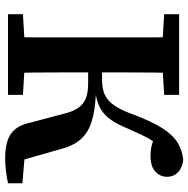

<svg xmlns="http://www.w3.org/2000/svg" viewBox="-13 -707 731 745"><g transform="rotate(90 352.5 -334.5)"><path d="M35 0V-58L169 -66H215L348 -58V0ZM35 -606V-664H348V-606L215 -598H169ZM124 0Q125 -51 125 -101.5Q125 -152 125 -203.5Q125 -255 125 -306V-358Q125 -409 125 -460Q125 -511 125 -562Q125 -613 124 -664H263Q262 -614 261.5 -562.5Q261 -511 261 -459Q261 -407 261 -352V-317Q261 -261 261 -207.5Q261 -154 261.5 -102.5Q262 -51 263 0ZM457 -82 420 -222Q412 -254 397.5 -274Q383 -294 360.5 -302.5Q338 -311 305 -311H203V-365H291Q316 -365 335.5 -371Q355 -377 370.5 -391Q386 -405 399.5 -429.5Q413 -454 426 -491Q452 -559 477.5 -599Q503 -639 532.5 -657.5Q562 -676 600 -680Q619 -678 634 -670Q649 -662 657.5 -648.5Q666 -635 666 -617Q666 -591 646 -572Q626 -553 584 -553Q554 -553 530 -562Q506 -571 491 -580L561 -607Q543 -586 529.5 -565.5Q516 -545 504 -520Q492 -495 478 -463Q465 -431 451.5 -409.5Q438 -388 423 -374.5Q408 -361 389.5 -353Q371 -345 346 -340L344 -341Q409 -338 452 -324.5Q495 -311 521 -281.5Q547 -252 560 -199L608 -31L547 -68L691 -56V0Q672 4 646 7.5Q620 11 593 11Q554 11 526.5 2Q499 -7 482 -27Q465 -47 457 -82Z"/></g></svg>

Font: Source Serif 4 SemiBold
Style: Regular
Weight: 600
Designer: Frank Grießhammer
Foundry: Adobe Systems Incorporated
Version: Version 4.004;hotconv 1.0.116;makeotfexe 2.5.65601